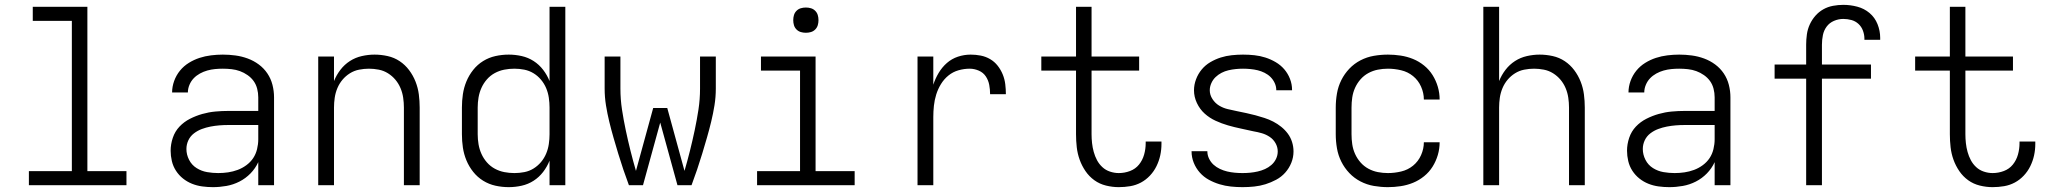

<svg xmlns="http://www.w3.org/2000/svg" viewBox="-20 -763 8440 791"><path d="M99 0V-58H276V-677H115V-735H340V-58H501V0Z M857 8Q835 8 813 5Q791 2 771 -6Q751 -14 734 -27.5Q717 -41 705 -59.5Q693 -78 688 -99.5Q683 -121 683 -142Q683 -169 692 -195.5Q701 -222 719.5 -241.5Q738 -261 762.5 -273.5Q787 -286 813.5 -293.5Q840 -301 867 -303.5Q894 -306 921 -306H1044V-362Q1044 -380 1039.5 -397.5Q1035 -415 1025 -429Q1015 -443 1000 -453.5Q985 -464 968.5 -470Q952 -476 934 -478Q916 -480 898 -480Q882 -480 866 -478.5Q850 -477 834 -472.5Q818 -468 803.5 -460Q789 -452 778 -440.5Q767 -429 760.5 -413.5Q754 -398 754 -382H689Q689 -382 689 -382Q689 -382 689 -382Q689 -406 697.5 -429.5Q706 -453 721.5 -472Q737 -491 758 -504Q779 -517 802 -524.5Q825 -532 849.5 -535Q874 -538 898 -538Q924 -538 950 -534.5Q976 -531 1000.5 -522Q1025 -513 1046 -497.5Q1067 -482 1081.5 -460.5Q1096 -439 1102.5 -413.5Q1109 -388 1109 -362V0H1044V-95Q1032 -69 1012 -48.5Q992 -28 966.5 -15Q941 -2 913 3Q885 8 857 8ZM879 -50Q900 -50 920 -53Q940 -56 959 -63Q978 -70 995 -82.5Q1012 -95 1023 -111.5Q1034 -128 1039 -148.5Q1044 -169 1044 -189V-248H921Q902 -248 883.5 -246.5Q865 -245 847 -241.5Q829 -238 811.5 -231.5Q794 -225 779 -213.5Q764 -202 756 -185Q748 -168 748 -149Q748 -126 759 -104.5Q770 -83 790 -70.5Q810 -58 833 -54Q856 -50 879 -50Z M1291 0V-530H1356V-429Q1366 -454 1382.5 -475.5Q1399 -497 1421.5 -511.5Q1444 -526 1470.5 -532Q1497 -538 1523 -538Q1550 -538 1577 -532Q1604 -526 1626.5 -511Q1649 -496 1665.5 -474Q1682 -452 1692 -426.5Q1702 -401 1705.5 -374Q1709 -347 1709 -320V0H1644V-320Q1644 -340 1641 -360.5Q1638 -381 1630 -400Q1622 -419 1609 -434.5Q1596 -450 1578.5 -461Q1561 -472 1540.5 -476Q1520 -480 1500 -480Q1480 -480 1459.5 -476Q1439 -472 1421.5 -461Q1404 -450 1391 -434.5Q1378 -419 1370 -400Q1362 -381 1359 -360.5Q1356 -340 1356 -320V0Z M2076 8Q2048 8 2021 2Q1994 -4 1970.5 -18.5Q1947 -33 1929.5 -55Q1912 -77 1901.5 -102.5Q1891 -128 1887 -155Q1883 -182 1883 -210V-320Q1883 -348 1887 -375Q1891 -402 1901.5 -427.5Q1912 -453 1929.5 -475Q1947 -497 1970.5 -511.5Q1994 -526 2021 -532Q2048 -538 2076 -538Q2103 -538 2129.5 -532Q2156 -526 2178.5 -511.5Q2201 -497 2217.5 -475.5Q2234 -454 2244 -429V-735H2309V0H2244V-101Q2234 -76 2217.5 -54.5Q2201 -33 2178.5 -18.5Q2156 -4 2129.5 2Q2103 8 2076 8ZM2099 -50Q2099 -50 2099.5 -50Q2100 -50 2100 -50Q2120 -50 2140.5 -54Q2161 -58 2178.5 -69Q2196 -80 2209 -95.5Q2222 -111 2230 -130Q2238 -149 2241 -169.5Q2244 -190 2244 -210V-320Q2244 -340 2241 -360.5Q2238 -381 2230 -400Q2222 -419 2208.5 -435Q2195 -451 2177.5 -461.5Q2160 -472 2140 -476Q2120 -480 2099 -480Q2078 -480 2057.5 -476Q2037 -472 2018.5 -462Q2000 -452 1986 -436Q1972 -420 1963.5 -401Q1955 -382 1951.5 -361.5Q1948 -341 1948 -320V-210Q1948 -189 1951.5 -168.5Q1955 -148 1963.5 -129Q1972 -110 1986 -94Q2000 -78 2018.5 -68Q2037 -58 2057.5 -54Q2078 -50 2099 -50Z M2571 0Q2559 -32 2548 -64.5Q2537 -97 2527 -130Q2517 -163 2507.5 -196Q2498 -229 2490 -262Q2482 -295 2476.5 -329Q2471 -363 2471 -398V-530H2536V-398Q2536 -354 2542.5 -311.5Q2549 -269 2558 -226.5Q2567 -184 2577.5 -142Q2588 -100 2600 -59L2671 -318H2729L2800 -59Q2812 -100 2822.5 -142Q2833 -184 2842 -226.5Q2851 -269 2857.5 -311.5Q2864 -354 2864 -398V-530H2929V-398Q2929 -363 2923.5 -329Q2918 -295 2910 -262Q2902 -229 2892.5 -196Q2883 -163 2873 -130Q2863 -97 2852 -64.5Q2841 -32 2829 0H2771L2700 -258L2629 0Z M3099 0V-58H3276V-472H3115V-530H3340V-58H3501V0ZM3300 -628Q3289 -628 3279 -631Q3269 -634 3261.5 -641.5Q3254 -649 3251 -659Q3248 -669 3248 -680Q3248 -691 3251 -701Q3254 -711 3261.5 -718.5Q3269 -726 3279 -729Q3289 -732 3300 -732Q3311 -732 3321 -729Q3331 -726 3338.5 -718.5Q3346 -711 3349 -701Q3352 -691 3352 -680Q3352 -669 3349 -659Q3346 -649 3338.5 -641.5Q3331 -634 3321 -631Q3311 -628 3300 -628Z M3760 0V-530H3825V-414Q3833 -439 3847 -462.5Q3861 -486 3881 -503.5Q3901 -521 3926.5 -529.5Q3952 -538 3979 -538Q4000 -538 4020.5 -534Q4041 -530 4059 -519.5Q4077 -509 4090 -492.5Q4103 -476 4111 -456.5Q4119 -437 4121.5 -416Q4124 -395 4124 -375H4059Q4059 -394 4055.5 -413Q4052 -432 4041.5 -448Q4031 -464 4012.5 -472Q3994 -480 3975 -480Q3952 -480 3929 -473.5Q3906 -467 3887.5 -452Q3869 -437 3856.5 -416.5Q3844 -396 3837 -373.5Q3830 -351 3827.5 -327.5Q3825 -304 3825 -281V0Z M4589 8Q4563 8 4536.5 1.5Q4510 -5 4488.5 -20.5Q4467 -36 4452 -58Q4437 -80 4428 -105Q4419 -130 4416 -156.5Q4413 -183 4413 -210V-472H4270V-530H4413V-735H4477V-530H4673V-472H4477V-210Q4477 -192 4479 -173.5Q4481 -155 4486 -137Q4491 -119 4499.5 -103Q4508 -87 4521.5 -74.5Q4535 -62 4553 -56Q4571 -50 4589 -50Q4613 -50 4635.5 -58.5Q4658 -67 4672.5 -85Q4687 -103 4693.5 -126Q4700 -149 4700 -173Q4700 -175 4700 -176.5Q4700 -178 4700 -180H4765Q4765 -177 4765 -174.5Q4765 -172 4765 -170Q4765 -146 4760 -123Q4755 -100 4744.5 -78.5Q4734 -57 4717.5 -39.5Q4701 -22 4680.5 -11Q4660 0 4636.5 4Q4613 8 4589 8Z M5099 8Q5075 8 5051 5.5Q5027 3 5004 -4Q4981 -11 4960 -22.5Q4939 -34 4923 -52Q4907 -70 4898 -92.5Q4889 -115 4889 -139Q4889 -139 4889 -139.5Q4889 -140 4889 -140H4954Q4954 -140 4954 -140Q4954 -140 4954 -140Q4954 -124 4961 -109.5Q4968 -95 4979.5 -84.5Q4991 -74 5006 -67Q5021 -60 5036 -56.5Q5051 -53 5067 -51.5Q5083 -50 5099 -50Q5115 -50 5130.5 -51.5Q5146 -53 5161.5 -56.5Q5177 -60 5191.5 -66.5Q5206 -73 5218 -83.5Q5230 -94 5237 -108.5Q5244 -123 5244 -139Q5244 -157 5235 -173Q5226 -189 5211 -199Q5196 -209 5179 -214Q5162 -219 5144 -222Q5118 -228 5091.5 -233.5Q5065 -239 5039 -246.5Q5013 -254 4988 -265.5Q4963 -277 4943 -295Q4923 -313 4911 -338.5Q4899 -364 4899 -391Q4899 -414 4907.5 -436.5Q4916 -459 4931 -477Q4946 -495 4966.5 -507Q4987 -519 5009 -526Q5031 -533 5054.5 -535.5Q5078 -538 5101 -538Q5125 -538 5148 -535.5Q5171 -533 5193 -526Q5215 -519 5235.5 -507Q5256 -495 5271 -477.5Q5286 -460 5294.5 -438Q5303 -416 5303 -393Q5303 -392 5303 -391.5Q5303 -391 5303 -391H5238Q5238 -391 5238 -391Q5238 -391 5238 -392Q5238 -407 5231.5 -421Q5225 -435 5214.5 -445.5Q5204 -456 5190 -463Q5176 -470 5161.5 -473.5Q5147 -477 5131.5 -478.5Q5116 -480 5101 -480Q5086 -480 5071 -478.5Q5056 -477 5041 -473.5Q5026 -470 5012.5 -463Q4999 -456 4988 -445.5Q4977 -435 4970.5 -420.5Q4964 -406 4964 -391Q4964 -372 4975 -355Q4986 -338 5002.5 -328Q5019 -318 5038 -313.5Q5057 -309 5076.5 -305Q5096 -301 5115 -297Q5134 -293 5152.5 -288Q5171 -283 5189.5 -277Q5208 -271 5225.5 -262Q5243 -253 5258.5 -240.5Q5274 -228 5285.5 -212.5Q5297 -197 5303 -178Q5309 -159 5309 -139Q5309 -115 5300 -92.5Q5291 -70 5275 -52Q5259 -34 5237.5 -22.5Q5216 -11 5193.5 -4Q5171 3 5147 5.5Q5123 8 5099 8Z M5698 8Q5669 8 5640 3Q5611 -2 5585 -15.5Q5559 -29 5539 -50Q5519 -71 5506 -97Q5493 -123 5488 -152Q5483 -181 5483 -210V-320Q5483 -349 5488 -378Q5493 -407 5506 -433Q5519 -459 5539 -480Q5559 -501 5585 -514.5Q5611 -528 5640 -533Q5669 -538 5698 -538Q5724 -538 5750.5 -534Q5777 -530 5801.5 -520Q5826 -510 5847 -493Q5868 -476 5882 -453.5Q5896 -431 5903.5 -405.5Q5911 -380 5911 -353Q5911 -353 5911 -353Q5911 -353 5911 -353H5846Q5846 -353 5846 -353Q5846 -353 5846 -353Q5846 -380 5834.5 -406Q5823 -432 5801.5 -449.5Q5780 -467 5752.5 -473.5Q5725 -480 5698 -480Q5677 -480 5656.5 -476Q5636 -472 5617.5 -462Q5599 -452 5585 -436Q5571 -420 5562.5 -401Q5554 -382 5551 -361.5Q5548 -341 5548 -320V-210Q5548 -189 5551 -168.5Q5554 -148 5562.5 -129Q5571 -110 5585 -94Q5599 -78 5617.5 -68Q5636 -58 5656.5 -54Q5677 -50 5698 -50Q5725 -50 5752.5 -56.5Q5780 -63 5801.5 -80.5Q5823 -98 5834.5 -124Q5846 -150 5846 -177Q5846 -177 5846 -177Q5846 -177 5846 -177H5911Q5911 -177 5911 -177Q5911 -177 5911 -177Q5911 -150 5903.5 -124.5Q5896 -99 5882 -76.5Q5868 -54 5847 -37Q5826 -20 5801.5 -10Q5777 0 5750.5 4Q5724 8 5698 8Z M6091 0V-735H6156V-429Q6166 -454 6182.5 -475.5Q6199 -497 6221.5 -511.5Q6244 -526 6270.5 -532Q6297 -538 6323 -538Q6350 -538 6377 -532Q6404 -526 6426.5 -511Q6449 -496 6465.5 -474Q6482 -452 6492 -426.5Q6502 -401 6505.5 -374Q6509 -347 6509 -320V0H6444V-320Q6444 -340 6441 -360.5Q6438 -381 6430 -400Q6422 -419 6409 -434.5Q6396 -450 6378.5 -461Q6361 -472 6340.5 -476Q6320 -480 6300 -480Q6280 -480 6259.5 -476Q6239 -472 6221.5 -461Q6204 -450 6191 -434.5Q6178 -419 6170 -400Q6162 -381 6159 -360.5Q6156 -340 6156 -320V0Z M6857 8Q6835 8 6813 5Q6791 2 6771 -6Q6751 -14 6734 -27.5Q6717 -41 6705 -59.5Q6693 -78 6688 -99.5Q6683 -121 6683 -142Q6683 -169 6692 -195.5Q6701 -222 6719.5 -241.5Q6738 -261 6762.5 -273.5Q6787 -286 6813.5 -293.5Q6840 -301 6867 -303.5Q6894 -306 6921 -306H7044V-362Q7044 -380 7039.5 -397.5Q7035 -415 7025 -429Q7015 -443 7000 -453.5Q6985 -464 6968.5 -470Q6952 -476 6934 -478Q6916 -480 6898 -480Q6882 -480 6866 -478.5Q6850 -477 6834 -472.5Q6818 -468 6803.5 -460Q6789 -452 6778 -440.5Q6767 -429 6760.5 -413.5Q6754 -398 6754 -382H6689Q6689 -382 6689 -382Q6689 -382 6689 -382Q6689 -406 6697.5 -429.5Q6706 -453 6721.5 -472Q6737 -491 6758 -504Q6779 -517 6802 -524.5Q6825 -532 6849.5 -535Q6874 -538 6898 -538Q6924 -538 6950 -534.5Q6976 -531 7000.5 -522Q7025 -513 7046 -497.5Q7067 -482 7081.5 -460.5Q7096 -439 7102.5 -413.5Q7109 -388 7109 -362V0H7044V-95Q7032 -69 7012 -48.5Q6992 -28 6966.5 -15Q6941 -2 6913 3Q6885 8 6857 8ZM6879 -50Q6900 -50 6920 -53Q6940 -56 6959 -63Q6978 -70 6995 -82.5Q7012 -95 7023 -111.5Q7034 -128 7039 -148.5Q7044 -169 7044 -189V-248H6921Q6902 -248 6883.5 -246.5Q6865 -245 6847 -241.5Q6829 -238 6811.5 -231.5Q6794 -225 6779 -213.5Q6764 -202 6756 -185Q6748 -168 6748 -149Q6748 -126 6759 -104.5Q6770 -83 6790 -70.5Q6810 -58 6833 -54Q6856 -50 6879 -50Z M7421 0V-439H7291V-497H7421V-579Q7421 -600 7424 -621.5Q7427 -643 7436 -662.5Q7445 -682 7459 -698Q7473 -714 7491.5 -724.5Q7510 -735 7531.5 -739Q7553 -743 7574 -743Q7603 -743 7631.5 -735.5Q7660 -728 7682 -709.5Q7704 -691 7715 -663.5Q7726 -636 7726 -607Q7726 -605 7726 -603Q7726 -601 7726 -599H7661Q7661 -600 7661 -601Q7661 -602 7661 -604Q7661 -620 7655 -636.5Q7649 -653 7636.5 -664.5Q7624 -676 7607.5 -680.5Q7591 -685 7574 -685Q7554 -685 7535.5 -677Q7517 -669 7505.5 -653.5Q7494 -638 7490 -618.5Q7486 -599 7486 -579V-497H7688V-439H7486V0Z M8189 8Q8163 8 8136.5 1.5Q8110 -5 8088.5 -20.5Q8067 -36 8052 -58Q8037 -80 8028 -105Q8019 -130 8016 -156.5Q8013 -183 8013 -210V-472H7870V-530H8013V-735H8077V-530H8273V-472H8077V-210Q8077 -192 8079 -173.5Q8081 -155 8086 -137Q8091 -119 8099.5 -103Q8108 -87 8121.5 -74.5Q8135 -62 8153 -56Q8171 -50 8189 -50Q8213 -50 8235.5 -58.5Q8258 -67 8272.5 -85Q8287 -103 8293.5 -126Q8300 -149 8300 -173Q8300 -175 8300 -176.5Q8300 -178 8300 -180H8365Q8365 -177 8365 -174.5Q8365 -172 8365 -170Q8365 -146 8360 -123Q8355 -100 8344.5 -78.5Q8334 -57 8317.5 -39.5Q8301 -22 8280.5 -11Q8260 0 8236.5 4Q8213 8 8189 8Z"/></svg>

Font: Iosevka Curly Light Extended
Style: Regular
Weight: 300
Width: 7
Monospace: yes
Designer: Belleve Invis
Foundry: Belleve Invis
Version: Version 11.1.0; ttfautohint (v1.8.3)